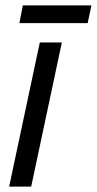

<svg xmlns="http://www.w3.org/2000/svg" viewBox="-20 -694 360 714"><path d="M128 -536H210L96 0H14ZM65 -674H320L306 -608H52Z"/></svg>

Font: Noto Sans UI Narrow
Style: Italic
Weight: 400
Width: 4
Italic angle: -12°
Designer: Monotype Design Team
Foundry: Monotype Imaging Inc.
Version: Version 1.001